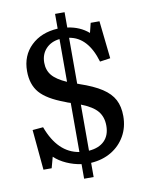

<svg xmlns="http://www.w3.org/2000/svg" viewBox="-96 -858 751 1013"><g transform="rotate(-10 280.0 -351.5)"><path d="M271 90V12Q230 6 192 -11Q154 -28 128 -53L112 6H68L48 -210L105 -215Q158 -71 271 -53V-316Q263 -318 255.5 -321Q248 -324 241 -327Q149 -361 111 -405Q73 -449 73 -521Q73 -604 127.5 -656.5Q182 -709 271 -714V-793H322V-711Q389 -702 435 -662L448 -714H495L517 -512L461 -504Q421 -640 322 -656V-410Q322 -410 327 -408.5Q332 -407 333 -406Q407 -381 450.5 -352.5Q494 -324 513 -287.5Q532 -251 532 -200Q532 -140 505 -93Q478 -46 431 -18Q384 10 322 14V90ZM271 -429V-658Q225 -653 197.5 -623.5Q170 -594 170 -549Q170 -509 193 -481Q216 -453 271 -429ZM322 -51Q376 -55 405.5 -84.5Q435 -114 435 -165Q435 -212 409.5 -243Q384 -274 322 -298Z"/></g></svg>

Font: Text Regular
Style: Regular
Weight: 400
Designer: Latin by Veronika Burian and Jose Scaglione. Greek by Irene Vlachou. Cyrillic by Vera Evstafieva.
Foundry: TypeTogether
Version: Version 3.002